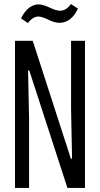

<svg xmlns="http://www.w3.org/2000/svg" viewBox="-20 -931 496 951"><path d="M54.2 0V-729H142.1L331.1 -145H336.9L332 -394V-729H400.9V0H314L125 -582H119.1L124 -341.8V0ZM84 -839.8Q118.7 -909.2 171.9 -909.2Q193.8 -908.7 226.1 -893.3Q258.3 -877.9 276.9 -877.9Q308.6 -877.9 331.1 -911.1L366.2 -888.2Q332.5 -817.9 273.9 -817.9Q251 -817.9 219.7 -833.3Q188.5 -848.6 170.9 -849.1Q142.6 -849.1 118.2 -816.9Z"/></svg>

Font: Lumene Sans Condensed
Style: Regular
Weight: 400
Width: 3
Designer: Deni Anggara
Version: Version 1.003;Glyphs 3.1.2 (3151)